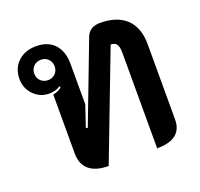

<svg xmlns="http://www.w3.org/2000/svg" viewBox="-109 -713 874 841"><g transform="rotate(-20 328.0 -292.0)"><path d="M139 -93V-368Q165 -373 180 -387L177 -393Q155 -378 124 -378Q82 -378 52.5 -408.5Q23 -439 23 -482Q23 -532 55.5 -562.5Q88 -593 140 -593Q195 -593 225.5 -560Q256 -527 256 -468V-280L223 -182L231 -179L374 -554Q390 -593 438 -593Q518 -593 560.5 -552Q603 -511 603 -433V-83Q603 9 486 9V-439Q486 -465 477.5 -476.5Q469 -488 450 -488L260 9Q201 9 170 -17Q139 -43 139 -93ZM187 -482Q187 -503 173.5 -516.5Q160 -530 140 -530Q119 -530 105.5 -516.5Q92 -503 92 -482Q92 -462 105.5 -448.5Q119 -435 140 -435Q160 -435 173.5 -448.5Q187 -462 187 -482Z"/></g></svg>

Font: K2D
Style: Bold
Weight: 700
Designer: Katatrad Aksorn Co.,Ltd.
Foundry: Cadson Demak Co.,Ltd.
Version: Version 1.000; ttfautohint (v1.6)